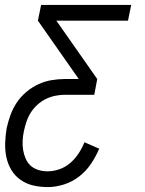

<svg xmlns="http://www.w3.org/2000/svg" viewBox="-20 -550 590 780"><path d="M174 210Q143 210 115 203.5Q87 197 64 181Q41 165 26.5 141Q12 117 6 89Q0 61 1 31Q2 1 7 -29Q13 -56 22.5 -82.5Q32 -109 48 -133Q64 -157 87 -176.5Q110 -196 136.5 -208Q163 -220 190 -224.5Q217 -229 244 -229H300L134 -466L147 -530H513L500 -466H209L375 -229L363 -165H244Q225 -165 205 -161Q185 -157 166.5 -148Q148 -139 132 -124.5Q116 -110 105 -92.5Q94 -75 87.5 -55.5Q81 -36 77 -17Q73 2 72 21.5Q71 41 74 59.5Q77 78 84.5 95Q92 112 105 123.5Q118 135 136 140.5Q154 146 173 146Q197 146 221.5 137.5Q246 129 265.5 112Q285 95 299.5 73Q314 51 323 28L383 54Q370 85 350 115Q330 145 301.5 167Q273 189 239.5 199.5Q206 210 174 210Z"/></svg>

Font: Lode Term
Style: Italic
Weight: 400
Italic angle: -11°
Monospace: yes
Designer: Belleve Invis
Foundry: Belleve Invis
Version: Version 29.2.0